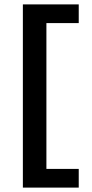

<svg xmlns="http://www.w3.org/2000/svg" viewBox="-20 -731 420 873"><path d="M191 -626V37H338V122H84V-711H338V-626Z"/></svg>

Font: Ysabeau SC
Style: Bold
Weight: 700
Designer: Christian Thalmann (Catharsis Fonts)
Version: Version 0.003